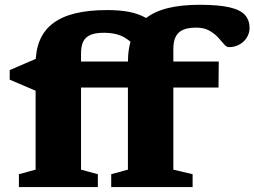

<svg xmlns="http://www.w3.org/2000/svg" viewBox="-20 -762 1036 782"><path d="M378.5 0H57V-52.5L125 -71V-501.5Q125 -558 142.8 -599.2Q160.5 -640.5 196.5 -667.5Q232.5 -694.5 287.2 -707.8Q342 -721 416.5 -721Q466.5 -721 505 -713.8Q543.5 -706.5 574.5 -689Q605.5 -671.5 632.5 -639.5L541.5 -559Q521.5 -588.5 488.5 -608.5Q455.5 -628.5 402 -628.5Q369.5 -628.5 349 -620Q328.5 -611.5 319.2 -593Q310 -574.5 310 -543.5V-71L378.5 -52.5ZM870 -405.5H212L125 -392.5L19.5 -437.5V-476.5L133.5 -525.5L227 -511.5H871ZM686 -71 764.5 -52.5V0H433V-52.5L501 -71V-507Q501 -569.5 519 -614Q537 -658.5 573 -687Q609 -715.5 663.8 -729Q718.5 -742.5 792.5 -742.5Q871 -742.5 915.5 -732Q960 -721.5 978.2 -700.5Q996.5 -679.5 996.5 -648.5Q996.5 -628 985.8 -610Q975 -592 955.8 -581Q936.5 -570 911.5 -570Q902.5 -570 892.5 -582Q882.5 -594 868 -609.8Q853.5 -625.5 832 -637.5Q810.5 -649.5 779 -649.5Q746 -649.5 725.5 -640.5Q705 -631.5 695.5 -612.2Q686 -593 686 -562Z"/></svg>

Font: Newsreader 7pt
Style: Bold
Weight: 700
Designer: Hugues Gentile
Foundry: Production Type
Version: Version 1.003